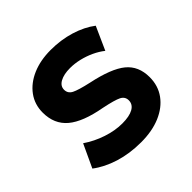

<svg xmlns="http://www.w3.org/2000/svg" viewBox="-144 -656 801 801"><g transform="rotate(-45 256.5 -255.0)"><path d="M254 14.5Q186.5 14.5 129.5 -3.2Q72.5 -21 32 -52L79.5 -154Q119 -127 165 -111.8Q211 -96.5 253.5 -96.5Q295.5 -96.5 318.2 -109.2Q341 -122 341 -146Q341 -167.5 320.8 -177.8Q300.5 -188 242.5 -200Q142.5 -218 96.5 -256.8Q50.5 -295.5 50.5 -363.5Q50.5 -411.5 77.2 -448Q104 -484.5 151 -504.8Q198 -525 259 -525Q319 -525 372.2 -508.8Q425.5 -492.5 463.5 -463.5L417.5 -361Q397.5 -377 371.8 -389Q346 -401 317.8 -407.8Q289.5 -414.5 262.5 -414.5Q226 -414.5 203.5 -402.2Q181 -390 181 -368Q181 -346 201.5 -335.5Q222 -325 278 -312.5Q382.5 -290.5 426.8 -254.2Q471 -218 471 -152.5Q471 -102 443.8 -64.5Q416.5 -27 367.8 -6.2Q319 14.5 254 14.5Z"/></g></svg>

Font: Geologica Roman SemiBold
Style: Regular
Weight: 600
Designer: Sindre Bremnes, Frode Helland
Foundry: Monokrom Skriftforlag AS
Version: Version 1.010;gftools[0.9.28]